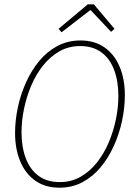

<svg xmlns="http://www.w3.org/2000/svg" viewBox="-20 -860 640 892"><path d="M256 12Q190 12 144 -20.5Q98 -53 74 -110.5Q50 -168 50 -242Q50 -301 63 -361.5Q76 -422 101 -477.5Q126 -533 162.5 -577Q199 -621 247 -646.5Q295 -672 354 -672Q420 -672 466 -639.5Q512 -607 536 -549.5Q560 -492 560 -418Q560 -359 547 -298.5Q534 -238 509 -182.5Q484 -127 447.5 -83Q411 -39 363 -13.5Q315 12 256 12ZM258 -14Q311 -14 354 -38.5Q397 -63 430 -104.5Q463 -146 485 -198Q507 -250 518.5 -306Q530 -362 530 -414Q530 -482 510.5 -534.5Q491 -587 451.5 -616.5Q412 -646 352 -646Q299 -646 256 -621.5Q213 -597 180 -555.5Q147 -514 125 -462Q103 -410 91.5 -354Q80 -298 80 -246Q80 -178 99.5 -125.5Q119 -73 158.5 -43.5Q198 -14 258 -14ZM266 -710 252 -726 388 -840H416L512 -726L496 -712L402 -812H398Z"/></svg>

Font: Source Code Pro ExtraLight ExtraLight
Style: Italic
Weight: 250
Italic angle: -11°
Monospace: yes
Version: Version 1.016;hotconv 1.0.116;makeotfexe 2.5.65601